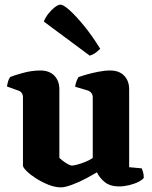

<svg xmlns="http://www.w3.org/2000/svg" viewBox="-20 -804 657 828"><path d="M243 4Q217 4 188.5 -7.5Q160 -19 135 -35Q110 -51 94.5 -66.5Q79 -82 79 -90V-385Q79 -395 74 -402.5Q69 -410 60 -413L10 -431Q12 -443 15 -453.5Q18 -464 24 -472Q41 -479 79 -489.5Q117 -500 154 -500Q193 -500 214.5 -477.5Q236 -455 236 -419V-123Q241 -118 251.5 -110Q262 -102 273 -96Q284 -90 291 -90Q298 -90 314.5 -94.5Q331 -99 349.5 -106.5Q368 -114 380 -123V-385Q380 -394 375 -401.5Q370 -409 361 -413L304 -430Q306 -445 311 -456.5Q316 -468 319 -472Q330 -476 353 -482.5Q376 -489 403.5 -494.5Q431 -500 455 -500Q494 -500 515.5 -477.5Q537 -455 537 -419V-83L591 -78Q594 -72 597 -61.5Q600 -51 600 -37Q595 -29 577.5 -20Q560 -11 537 -5.5Q514 0 494 0Q455 0 432 -18.5Q409 -37 398 -61Q380 -50 350 -34Q320 -18 290 -7Q260 4 243 4ZM367 -564 169 -711Q176 -729 189 -745.5Q202 -762 216.5 -773Q231 -784 241 -784Q253 -784 279.5 -760.5Q306 -737 341 -694.5Q376 -652 412 -594Q407 -588 395 -578.5Q383 -569 367 -564Z"/></svg>

Font: Texturina Medium 12pt ExtraBold
Style: Regular
Weight: 800
Version: Version 1.002